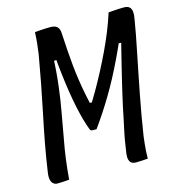

<svg xmlns="http://www.w3.org/2000/svg" viewBox="-106 -795 817 889"><g transform="rotate(-15 302.5 -350.0)"><path d="M117 1Q103 2 89 3Q75 4 60 4Q50 4 42 -2Q34 -8 30.5 -21Q27 -34 30 -55Q40 -125 52.5 -191.5Q65 -258 79 -324.5Q93 -391 106 -459Q119 -527 131 -596Q135 -623 137.5 -649Q140 -675 141 -700Q154 -701 166.5 -702Q179 -703 190.5 -703.5Q202 -704 214 -704Q231 -704 241 -699Q251 -694 255.5 -683Q260 -672 260 -652Q262 -615 264.5 -579Q267 -543 270.5 -507Q274 -471 279.5 -434Q285 -397 292.5 -359.5Q300 -322 310 -283L281 -319L332 -316L292 -285Q316 -324 339 -364Q362 -404 383.5 -445Q405 -486 425 -528Q445 -570 462.5 -613Q480 -656 494 -700Q507 -701 520 -702Q533 -703 545 -703.5Q557 -704 568 -704Q586 -704 594.5 -696Q603 -688 604.5 -673.5Q606 -659 602 -639Q597 -607 589.5 -568Q582 -529 573 -484.5Q564 -440 554.5 -392.5Q545 -345 535.5 -296Q526 -247 517.5 -198.5Q509 -150 502 -104Q500 -87 498 -69Q496 -51 495 -33.5Q494 -16 494 1Q480 2 465.5 3Q451 4 436 4Q425 4 417 -1Q409 -6 405.5 -17Q402 -28 404 -46Q408 -72 412 -98Q416 -124 422 -151.5Q428 -179 434 -208Q439 -235 445 -261.5Q451 -288 457 -315Q463 -342 470 -370.5Q477 -399 484.5 -430.5Q492 -462 501 -497.5Q510 -533 520 -573L534 -548L480 -551L514 -576Q493 -528 472 -484Q451 -440 429.5 -399.5Q408 -359 386 -322.5Q364 -286 342.5 -253.5Q321 -221 300 -192Q296 -192 291.5 -192Q287 -192 283 -192Q277 -192 274 -193.5Q271 -195 269 -200Q260 -223 252 -251.5Q244 -280 236.5 -315Q229 -350 222.5 -391.5Q216 -433 210.5 -479.5Q205 -526 201 -578L222 -550L172 -548L194 -578Q192 -536 189 -499Q186 -462 182 -429.5Q178 -397 173.5 -366.5Q169 -336 163.5 -307Q158 -278 153 -248.5Q148 -219 142 -187Q133 -140 127 -94Q121 -48 117 1Z"/></g></svg>

Font: Rec Mono Semicasual
Style: Italic
Weight: 400
Italic angle: -10°
Version: Version 1.085; ttfautohint (v1.8.4.7-5d5b)